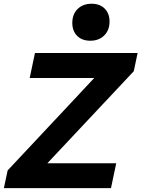

<svg xmlns="http://www.w3.org/2000/svg" viewBox="-51 -978 736 999"><path d="M-30.8 1 -11.2 -91.3 439.5 -572.3H103.5L130.9 -702.1H665L645 -607.4L195.3 -128.4H553.7L526.4 1ZM418.9 -766.1Q375.5 -766.1 350.3 -791.5Q325.2 -816.9 325.2 -858.9Q325.2 -903.8 352.8 -931.2Q380.4 -958.5 425.3 -958.5Q468.8 -958.5 493.9 -933.1Q519 -907.7 519 -865.7Q519 -821.3 491.5 -793.7Q463.9 -766.1 418.9 -766.1Z"/></svg>

Font: Schibsted Grotesk
Style: Bold Italic
Weight: 700
Italic angle: -12°
Designer: Bakken & Baeck AS, Henrik Kongsvoll
Foundry: Schibsted ASA
Version: Version 1.100;gftools[0.9.25]